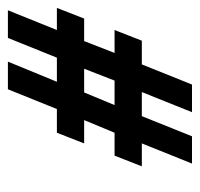

<svg xmlns="http://www.w3.org/2000/svg" viewBox="-30 -476 506 486"><g transform="rotate(-90 223.0 -233.0)"><path d="M262 -196H200L232 -273H292ZM172 -127H233L182 0H252L303 -127H363L390 -196H332L362 -273H419L446 -342H390L440 -466H370L320 -342H259L310 -466H240L190 -342H130L103 -273H162L130 -196H72L45 -127H103L52 0H121Z"/></g></svg>

Font: Hussar Tani
Style: Kurs
Weight: 700
Foundry: Cannot Into Space Fonts
Version: Version 0.92